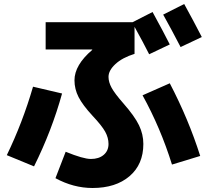

<svg xmlns="http://www.w3.org/2000/svg" viewBox="-20 -864 1040 959"><path d="M828 -642 725 -593Q697 -649 652 -730V-595Q591 -576 556.5 -544Q522 -512 522 -480Q522 -454 537.5 -425.5Q553 -397 596 -348Q653 -283 674.5 -238Q696 -193 696 -145Q696 -43 627 16Q558 75 442 75Q347 75 257 26L308 -106Q396 -70 434 -70Q474 -70 498 -90.5Q522 -111 522 -145Q522 -176 505.5 -206Q489 -236 442 -286Q393 -339 372.5 -379Q352 -419 352 -463Q352 -539 441 -615L440 -617H208V-753H642L742 -804Q800 -698 828 -642ZM988 -679 882 -629Q837 -716 795 -791L900 -844Q948 -757 988 -679ZM692 -388 828 -448Q922 -268 980 -85L839 -42Q782 -225 692 -388ZM145 -431 290 -397Q239 -212 150 -33L14 -89Q93 -252 145 -431Z"/></svg>

Font: M PLUS 1p ExtraBold
Style: Regular
Weight: 800
Version: Version 1.062